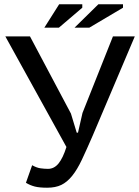

<svg xmlns="http://www.w3.org/2000/svg" viewBox="-20 -870 649 896"><path d="M311 -340 338 -251H344L365 -343L507 -700H609L413 -238Q384 -171 362 -124.5Q340 -78 316.5 -49Q293 -20 266 -7Q239 6 200 6Q164 6 142.5 0.5Q121 -5 101 -17L130 -99Q151 -87 169.5 -84.5Q188 -82 204 -82Q233 -82 253.5 -107.5Q274 -133 290 -184L5 -700H120ZM256 -850H364V-834L255 -741H187ZM439 -850H554V-834L397 -741H328Z"/></svg>

Font: PT Sans Caption
Style: Regular
Weight: 400
Designer: A.Korolkova, O.Umpeleva, V.Yefimov
Foundry: ParaType Ltd
Version: Version 2.004W OFL